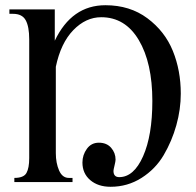

<svg xmlns="http://www.w3.org/2000/svg" viewBox="-20 -698 750 736"><path d="M190 -662V-542Q255 -678 384 -678Q478 -678 545 -628Q612 -578 642.5 -503Q673 -428 673 -339Q673 -279 656 -218Q639 -157 607.5 -103.5Q576 -50 522.5 -16Q469 18 404 18Q356 18 326 -7.5Q296 -33 296 -75Q296 -104 313 -127.5Q330 -151 359 -151Q389 -151 406 -131.5Q423 -112 423 -86Q423 -80 419 -63.5Q415 -47 415 -43Q415 -19 437 -19Q493 -19 528.5 -99Q564 -179 564 -311Q564 -457 512 -544.5Q460 -632 368 -632Q309 -632 261 -582.5Q213 -533 194 -442V-111Q194 -73 206.5 -44.5Q219 -16 244 -16H258V0H35V-16Q71 -16 81.5 -35Q92 -54 92 -92V-547Q92 -596 78.5 -620.5Q65 -645 30 -645H16V-662Z"/></svg>

Font: STIX MathJax Latin
Style: Regular
Weight: 400
Designer: MicroPress Inc., with final additions and corrections provided by Coen Hoffman, Elsevier (retired)
Version: Version 1.1.1